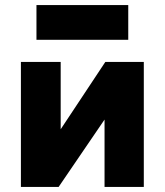

<svg xmlns="http://www.w3.org/2000/svg" viewBox="-20 -733 646 753"><path d="M123 -577V-713H483V-577ZM62 0V-490H218V-226L393 -490H544V0H390V-264L210 0Z"/></svg>

Font: Cantarell Extra Bold
Style: Regular
Weight: 800
Designer: Dave Crossland, Nikolaus Waxweiler, Florian Fecher, Jacques Le Bailly, Eben Sorkin, Alexei Vanyashin, Alexios Zavras, Em
Version: Version 0.303